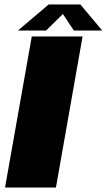

<svg xmlns="http://www.w3.org/2000/svg" viewBox="-20 -838 477 858"><path d="M2.5 0H230L349 -675H122ZM60 -701.5H186L261 -775.5L310 -701.5H437L339 -818H197.5Z"/></svg>

Font: Anybody Black
Style: Italic
Weight: 900
Italic angle: -10°
Designer: Tyler Finck
Foundry: Etcetera Type Company
Version: Version 1.113;gftools[0.9.25]